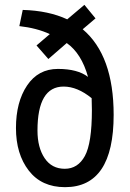

<svg xmlns="http://www.w3.org/2000/svg" viewBox="-20 -761 538 794"><path d="M344 -443Q317 -540 256 -583L180 -517L131 -573L186 -620Q132 -645 60 -653L74 -720Q181 -717 258 -681L329 -741L375 -685L322 -640Q450 -532 450 -286Q450 13 249 13Q152 13 99 -55.5Q46 -124 46 -231.5Q46 -339 92 -407.5Q138 -476 219.5 -476Q301 -476 344 -443ZM135 -221Q135 -151 164.5 -107Q194 -63 248 -63Q302 -63 331 -116Q360 -169 360 -306Q360 -335 359 -355Q300 -403 243 -403Q135 -403 135 -221Z"/></svg>

Font: Rambla
Style: Regular
Weight: 400
Designer: Martin Sommaruga
Foundry: Martin Sommaruga
Version: Version 1.001